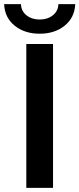

<svg xmlns="http://www.w3.org/2000/svg" viewBox="-34 -914 386 934"><path d="M94 -700H224V0H94ZM-14 -894H68Q69 -860 95 -839.5Q121 -819 159 -819Q197 -819 223 -839.5Q249 -860 250 -894H332Q329 -828 280.5 -789Q232 -750 159 -750Q86 -750 37.5 -789Q-11 -828 -14 -894Z"/></svg>

Font: APTA Sans SemiBold
Style: Bold
Weight: 600
Version: Version 7.200